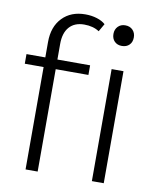

<svg xmlns="http://www.w3.org/2000/svg" viewBox="-81 -780 688 844"><g transform="rotate(10 262.5 -358.5)"><path d="M91 -457H7V-500H91V-569Q91 -637 129.5 -677Q168 -717 232 -717Q260 -717 284 -709.5Q308 -702 322 -689L302 -654Q275 -672 235 -672Q192 -672 168.5 -645.5Q145 -619 145 -570V-500H291V-457H145V0H91ZM368 -654Q368 -674 380.5 -687Q393 -700 413 -700Q434 -700 446.5 -687Q459 -674 459 -654Q459 -633 446.5 -620.5Q434 -608 413 -608Q393 -608 380.5 -620.5Q368 -633 368 -654ZM387 -500H440V0H387Z"/></g></svg>

Font: Sarabun ExtraLight
Style: Regular
Weight: 275
Designer: Suppakit Chalermlarp | Katatrad Co.,Ltd.
Foundry: Cadson Demak Co.,Ltd.
Version: Version 1.000; ttfautohint (v1.6)